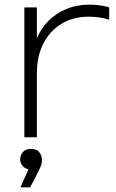

<svg xmlns="http://www.w3.org/2000/svg" viewBox="-20 -592 502 828"><path d="M85 -560H139V-427Q157 -469 187 -500Q220 -534 265.5 -553Q311 -572 366 -572Q389 -572 413 -568.5Q437 -565 451 -560V-507Q435 -513 410 -516.5Q385 -520 361 -520Q296 -520 245.5 -489.5Q195 -459 167 -404Q139 -349 139 -277V0H85ZM68 216 103 138Q90 136 80 126Q67 112 67 96Q67 77 79 63.5Q91 50 113 50Q139 50 150 65Q161 80 161 98Q161 113 154 129Q147 145 133 172L110 216Z"/></svg>

Font: Bounded
Style: Regular
Weight: 200
Designer: Vlad Churkin
Version: Version 1.0